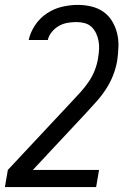

<svg xmlns="http://www.w3.org/2000/svg" viewBox="-48 -548 568 783"><path d="M344 215H-28L-16 145L244 -133Q263 -153 281 -173Q299 -193 314 -215Q329 -237 338.5 -261.5Q348 -286 352 -311V-312Q355 -329 356 -346.5Q357 -364 354 -380.5Q351 -397 344 -412Q337 -427 325.5 -438Q314 -449 298 -453.5Q282 -458 264 -458Q246 -458 228 -455Q210 -452 193.5 -443Q177 -434 164 -418.5Q151 -403 147 -385H69Q76 -417 95.5 -446Q115 -475 144 -494Q173 -513 205.5 -520.5Q238 -528 269 -528Q298 -528 325 -521.5Q352 -515 373.5 -500Q395 -485 409 -462Q423 -439 429.5 -412.5Q436 -386 435 -357.5Q434 -329 430 -301Q425 -271 413.5 -241.5Q402 -212 384.5 -185Q367 -158 345 -133.5Q323 -109 301 -85L86 145H356Z"/></svg>

Font: Iosevka Term Curly
Style: Italic
Weight: 400
Italic angle: -9°
Designer: Belleve Invis
Foundry: Belleve Invis
Version: Version 32.3.0